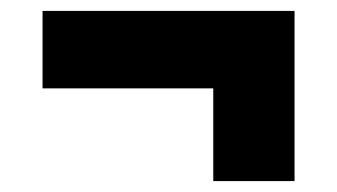

<svg xmlns="http://www.w3.org/2000/svg" viewBox="-20 -476 618 352"><path d="M58 -314V-456H520V-144H371V-314Z"/></svg>

Font: Oxanium ExtraBold
Style: Regular
Weight: 800
Designer: Severin Meyer
Version: Version 2.000